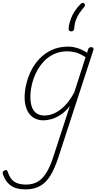

<svg xmlns="http://www.w3.org/2000/svg" viewBox="-116 -858 734 1396"><path d="M68 519Q1 519 -39 490Q-79 461 -96 404Q-97 396 -94.5 390.5Q-92 385 -82 381Q-73 377 -67.5 379.5Q-62 382 -61 389Q-42 444 -11 464Q20 484 72 484Q124 484 160 462Q196 440 223 395Q250 350 272 281L392 -87Q358 -44 322 -21.5Q286 1 254.5 9Q223 17 200 17Q157 17 126 -3.5Q95 -24 79 -62Q63 -100 63 -151Q63 -194 74.5 -244.5Q86 -295 110 -343.5Q134 -392 171.5 -431.5Q209 -471 261 -495Q313 -519 381 -519Q414 -519 450.5 -507Q487 -495 517 -474L525 -500Q528 -508 533 -511.5Q538 -515 548 -515Q560 -515 562.5 -508.5Q565 -502 563 -494L309 284Q283 364 252 416Q221 468 177 493.5Q133 519 68 519ZM208 -18Q242 -18 278.5 -34Q315 -50 352 -86Q389 -122 424 -186L506 -442Q467 -468 435 -476.5Q403 -485 375 -485Q319 -485 275 -464Q231 -443 199 -407.5Q167 -372 146 -328.5Q125 -285 115 -239.5Q105 -194 105 -153Q105 -112 115.5 -81.5Q126 -51 149 -34.5Q172 -18 208 -18ZM496 -833Q501 -827 502 -821.5Q503 -816 497 -809Q478 -786 462 -763Q446 -740 436 -712.5Q426 -685 423 -649Q422 -639 417 -634.5Q412 -630 402 -630Q393 -630 388 -634Q383 -638 383 -646Q383 -679 402.5 -729.5Q422 -780 471 -830Q476 -835 482.5 -837Q489 -839 496 -833Z"/></svg>

Font: Playwrite RO Thin
Style: Regular
Weight: 250
Version: Version 1.002